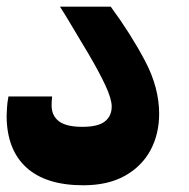

<svg xmlns="http://www.w3.org/2000/svg" viewBox="-50 -551 561 571"><path d="M197.8 0Q86.4 0 28.3 -53Q-29.8 -106 -30.3 -206.1Q-29.8 -214.4 -29.3 -228.8Q-28.8 -243.2 -24.9 -264.2H105Q104 -257.3 103.8 -250.5Q103.5 -243.7 103.5 -237.3Q103.5 -207 125.2 -190.4Q147 -173.8 195.3 -173.8Q241.2 -173.8 261.7 -189.7Q282.2 -205.6 282.2 -234.4Q282.2 -256.8 263.2 -297.6Q244.1 -338.4 213.4 -390.4Q182.6 -442.4 147.9 -500Q143.1 -507.8 138.2 -515.6Q133.3 -523.4 128.4 -531.2H279.3Q338.9 -450.2 381.1 -370.4Q423.3 -290.5 423.3 -212.9Q423.3 -152.3 397.5 -104.2Q371.6 -56.2 321.3 -28.1Q271 0 197.8 0Z"/></svg>

Font: Inter Display Extra Bold
Style: Italic
Weight: 800
Italic angle: -9.39999°
Designer: Rasmus Andersson
Foundry: rsms
Version: Version 4.000;git-4fc901f